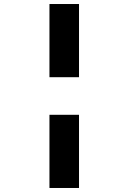

<svg xmlns="http://www.w3.org/2000/svg" viewBox="-20 -830 640 955"><path d="M373 -446H226V-810H373ZM373 105H226V-259H373Z"/></svg>

Font: Fira Mono
Style: Bold
Weight: 700
Monospace: yes
Designer: Carrois Corporate & Edenspiekermann AG
Foundry: Carrois Corporate GbR & Edenspiekermann AG
Version: Version 3.206